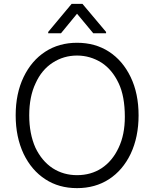

<svg xmlns="http://www.w3.org/2000/svg" viewBox="-20 -960 797 992"><path d="M655 -165Q614 -80 543 -34Q472 12 378 12Q284 12 214 -34Q143 -80 102 -165Q61 -252 61 -364Q61 -477 102 -562Q143 -647 214 -693Q285 -739 378 -739Q472 -739 543 -693Q614 -647 655 -562Q696 -477 696 -364Q696 -252 655 -165ZM593 -530Q560 -600 505 -636Q446 -673 378 -673Q309 -673 252 -636Q195 -599 164 -530Q131 -461 131 -364Q131 -269 163 -197Q196 -128 252 -91Q308 -55 378 -55Q450 -55 505 -91Q561 -128 593 -197Q625 -264 625 -356Q625 -463 593 -530ZM295 -788H229V-795L350 -940H406L528 -795V-788H462L378 -889Z"/></svg>

Font: Sinter Normal
Style: Regular
Weight: 350
Foundry: Adobe & rsms
Version: Version 1.000